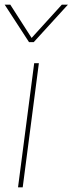

<svg xmlns="http://www.w3.org/2000/svg" viewBox="-46 -800 310 820"><path d="M0 0ZM51 0H31L100 -530H120ZM244 -620ZM98 -620H78L-26 -780H-2L89 -638L218 -780H244Z"/></svg>

Font: Tanohe Sans Thin
Style: Italic
Weight: 100
Designer: Village Type and Design LLC & Cristiano Sobral
Foundry: Cooper Hewitt Smithsonian Design Museum
Version: Version 1.00;September 29, 2021;FontCreator 13.0.0.2655 64-b